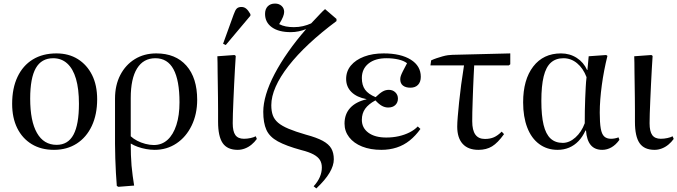

<svg xmlns="http://www.w3.org/2000/svg" viewBox="-20 -825 3792 1075"><path d="M282 14Q210 14 157.5 -18Q105 -50 76.5 -107.5Q48 -165 48 -244Q48 -331 78 -394.5Q108 -458 163.5 -492Q219 -526 296 -526Q365 -526 416 -494Q467 -462 495.5 -405Q524 -348 524 -269Q524 -184 494 -120Q464 -56 409.5 -21Q355 14 282 14ZM297 -14Q361 -14 391.5 -71Q422 -128 422 -244Q422 -327 405.5 -383.5Q389 -440 356.5 -469.5Q324 -499 278 -499Q212 -499 180.5 -443.5Q149 -388 149 -273Q149 -147 187 -80.5Q225 -14 297 -14Z M643 221 634 216Q631 183 629 143Q627 103 625.5 61.5Q624 20 624 -19V-273Q624 -348 653.5 -405Q683 -462 735 -494Q787 -526 855 -526Q963 -526 1023.5 -457.5Q1084 -389 1084 -266Q1084 -186 1053 -122Q1022 -58 968 -22Q914 14 846 14Q823 14 798 9.5Q773 5 751 -3Q729 -11 713 -21H712Q712 11 713 42Q714 73 716.5 102.5Q719 132 723 160Q727 188 731 214ZM841 -13Q886 -13 918 -42Q950 -71 967.5 -125Q985 -179 985 -252Q985 -375 951.5 -437Q918 -499 850 -499Q783 -499 747.5 -442Q712 -385 712 -276V-62Q727 -48 748 -37Q769 -26 794 -19.5Q819 -13 841 -13Z M1311 14Q1253 14 1227 -23.5Q1201 -61 1201 -143Q1201 -171 1201 -205.5Q1201 -240 1200.5 -277Q1200 -314 1199.5 -350Q1199 -386 1198.5 -417.5Q1198 -449 1198 -473.5Q1198 -498 1197 -510L1293 -517L1300 -512Q1298 -481 1295.5 -439.5Q1293 -398 1291 -353.5Q1289 -309 1287 -266Q1285 -223 1284 -189Q1283 -155 1283 -135Q1283 -89 1298 -68.5Q1313 -48 1346 -48Q1364 -48 1382.5 -52Q1401 -56 1412 -62L1418 -47Q1405 -29 1388 -15Q1371 -1 1351 6.5Q1331 14 1311 14ZM1244 -573 1229 -580 1288 -743Q1297 -769 1306 -777.5Q1315 -786 1332 -786Q1347 -786 1358.5 -776.5Q1370 -767 1382 -746V-737Z M1751 230 1736 218Q1759 193 1770.5 166.5Q1782 140 1782 113Q1782 88 1771 70.5Q1760 53 1735 39.5Q1710 26 1666 15Q1582 -8 1535.5 -33.5Q1489 -59 1471.5 -98Q1454 -137 1454 -199Q1454 -244 1470 -297.5Q1486 -351 1517.5 -411Q1549 -471 1593.5 -534.5Q1638 -598 1694 -662Q1673 -654 1652 -649.5Q1631 -645 1608 -645Q1540 -645 1502 -672.5Q1464 -700 1464 -747Q1464 -774 1479 -789.5Q1494 -805 1520 -805Q1542 -805 1556.5 -792Q1571 -779 1571 -758Q1571 -747 1564.5 -730.5Q1558 -714 1543 -690Q1560 -681 1580.5 -677Q1601 -673 1625 -673Q1652 -673 1676 -678.5Q1700 -684 1722 -694Q1738 -711 1750.5 -724Q1763 -737 1774.5 -749.5Q1786 -762 1800 -774L1864 -719V-707Q1778 -643 1710.5 -580Q1643 -517 1595.5 -456Q1548 -395 1523.5 -339.5Q1499 -284 1499 -236Q1499 -203 1507.5 -179.5Q1516 -156 1537 -138Q1558 -120 1596 -104Q1634 -88 1693 -71Q1753 -55 1787 -36.5Q1821 -18 1835 6.5Q1849 31 1849 67Q1849 102 1825 142.5Q1801 183 1751 230Z M2115 14Q2054 14 2007.5 -4.5Q1961 -23 1935 -56.5Q1909 -90 1909 -133Q1909 -186 1940.5 -220.5Q1972 -255 2032 -269V-270Q1978 -280 1948 -309.5Q1918 -339 1918 -383Q1918 -426 1944.5 -458Q1971 -490 2018.5 -508Q2066 -526 2128 -526Q2224 -526 2280 -491Q2336 -456 2336 -395Q2336 -366 2320.5 -350Q2305 -334 2278 -334Q2251 -334 2236 -346Q2221 -358 2221 -381Q2221 -390 2224 -399.5Q2227 -409 2235.5 -426Q2244 -443 2259 -471Q2241 -485 2210.5 -492Q2180 -499 2144 -499Q2080 -499 2043 -469Q2006 -439 2006 -388Q2006 -348 2024 -323Q2042 -298 2083 -281Q2107 -304 2123 -313Q2139 -322 2157 -322Q2179 -322 2193.5 -308Q2208 -294 2208 -273Q2208 -251 2193.5 -237Q2179 -223 2153 -223Q2135 -223 2118 -232.5Q2101 -242 2082 -263Q2043 -242 2024.5 -216Q2006 -190 2006 -154Q2006 -109 2042.5 -82Q2079 -55 2143 -55Q2180 -55 2213 -62.5Q2246 -70 2273.5 -84Q2301 -98 2319 -117L2334 -103Q2307 -65 2274 -38.5Q2241 -12 2201 1Q2161 14 2115 14Z M2659 14Q2601 14 2570.5 -19.5Q2540 -53 2540 -116Q2540 -138 2543 -173Q2546 -208 2550.5 -253Q2555 -298 2562 -350.5Q2569 -403 2578 -459H2390L2394 -487Q2409 -494 2425.5 -499.5Q2442 -505 2458 -509.5Q2474 -514 2488.5 -516Q2503 -518 2513 -518L2837 -526V-465L2829 -459H2635Q2634 -434 2632 -401Q2630 -368 2629 -332.5Q2628 -297 2626.5 -262Q2625 -227 2624.5 -197Q2624 -167 2624 -146Q2624 -96 2641.5 -71.5Q2659 -47 2695 -47Q2724 -47 2745.5 -56.5Q2767 -66 2789 -88L2802 -74Q2767 -25 2735 -5.5Q2703 14 2659 14Z M3102 14Q3043 14 2999 -18.5Q2955 -51 2932 -111Q2909 -171 2909 -252Q2909 -379 2965.5 -452.5Q3022 -526 3121 -526Q3170 -526 3209 -501Q3248 -476 3267 -433H3269L3276 -510L3374 -517L3381 -512Q3371 -472 3363 -430.5Q3355 -389 3349.5 -348Q3344 -307 3341 -268.5Q3338 -230 3338 -194Q3338 -138 3343.5 -106Q3349 -74 3363 -61Q3377 -48 3401 -48Q3411 -48 3422 -50Q3433 -52 3443 -56L3448 -42Q3428 -14 3403.5 0Q3379 14 3352 14Q3310 14 3287.5 -13Q3265 -40 3261 -94H3258Q3242 -59 3219 -35Q3196 -11 3166.5 1.5Q3137 14 3102 14ZM3131 -25Q3168 -25 3202 -55.5Q3236 -86 3254 -135Q3254 -169 3254.5 -204.5Q3255 -240 3256.5 -274Q3258 -308 3259.5 -338Q3261 -368 3264 -393Q3245 -443 3211 -471Q3177 -499 3135 -499Q3092 -499 3064.5 -474.5Q3037 -450 3024 -397Q3011 -344 3011 -260Q3011 -178 3023.5 -126Q3036 -74 3062.5 -49.5Q3089 -25 3131 -25Z M3645 14Q3587 14 3561 -23.5Q3535 -61 3535 -143Q3535 -171 3535 -205.5Q3535 -240 3534.5 -277Q3534 -314 3533.5 -350Q3533 -386 3532.5 -417.5Q3532 -449 3532 -473.5Q3532 -498 3531 -510L3627 -517L3634 -512Q3632 -481 3629.5 -439.5Q3627 -398 3625 -353.5Q3623 -309 3621 -266Q3619 -223 3618 -189Q3617 -155 3617 -135Q3617 -89 3632 -68.5Q3647 -48 3680 -48Q3698 -48 3716.5 -52Q3735 -56 3746 -62L3752 -47Q3739 -29 3722 -15Q3705 -1 3685 6.5Q3665 14 3645 14Z"/></svg>

Font: Literata 60pt
Style: Regular
Weight: 400
Designer: Latin by Veronika Burian and Jose Scaglione. Greek by Irene Vlachou. Cyrillic by Vera Evstafieva.
Foundry: TypeTogether
Version: Version 3.002